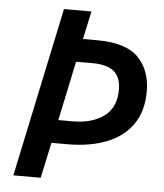

<svg xmlns="http://www.w3.org/2000/svg" viewBox="-52 -760 689 806"><g transform="rotate(5 293.0 -357.0)"><path d="M34.2 0 185.1 -713.9H300.8L275.4 -595.7H335Q457 -595.7 509.3 -542Q561.5 -488.3 561.5 -399.9Q561.5 -316.4 522.7 -260.7Q483.9 -205.1 413.6 -177.5Q343.3 -149.9 249 -149.9H181.6L149.4 0ZM202.1 -247.6H262.2Q343.8 -247.6 394 -284.4Q444.3 -321.3 444.3 -396.5Q444.3 -449.2 414.8 -473.6Q385.3 -498 326.7 -498H254.9Z"/></g></svg>

Font: Open Sans SemiBold
Style: Italic
Weight: 600
Italic angle: -12°
Designer: Monotype Design Team
Foundry: Monotype Imaging Inc.
Version: Version 3.003; ttfautohint (v1.8.4)